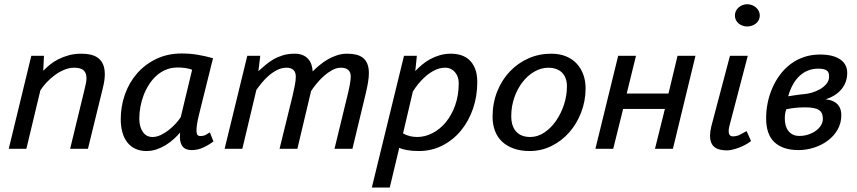

<svg xmlns="http://www.w3.org/2000/svg" viewBox="-20 -689 3970 889"><path d="M20.5 0ZM304.7 0 370.6 -271.5Q374.5 -287.1 377.4 -301.3Q380.4 -315.4 380.4 -326.2Q380.4 -337.4 377.7 -346.4Q375 -355.5 368.4 -362.1Q361.8 -368.7 350.8 -372.1Q339.8 -375.5 323.7 -375.5Q300.3 -375.5 277.1 -365.7Q253.9 -356 233.2 -340.6Q212.4 -325.2 195.3 -306.9Q178.2 -288.6 167 -271L102.1 0H20.5L125 -430.7H183.6L180.2 -361.3Q193.4 -375 210.7 -389.2Q228 -403.3 250 -414.6Q272 -425.8 298.6 -433.1Q325.2 -440.4 356.9 -440.4Q381.8 -440.4 402.1 -435.3Q422.4 -430.2 436.3 -418.9Q450.2 -407.7 457.8 -389.4Q465.3 -371.1 465.3 -344.2Q465.3 -318.4 456.5 -282.7L387.2 0Z M539.1 0ZM901.4 -158.2Q894.5 -129.9 891.8 -110.8Q889.2 -91.8 889.9 -80.3Q890.6 -68.8 894.8 -64Q898.9 -59.1 905.8 -59.1Q923.3 -59.1 933.3 -64.9Q943.4 -70.8 951.7 -76.2L968.3 -34.2Q947.3 -18.1 921.1 -5.9Q895 6.3 866.7 5.9Q854 5.9 843.3 2Q832.5 -2 825.2 -11.2Q817.9 -20.5 814.7 -36.1Q811.5 -51.8 814 -75.2Q801.3 -60.5 784.7 -45.4Q768.1 -30.3 748.3 -17.8Q728.5 -5.4 705.8 2.4Q683.1 10.3 658.2 10.3Q628.4 10.3 606 -0.5Q583.5 -11.2 568.6 -30.8Q553.7 -50.3 546.4 -77.4Q539.1 -104.5 539.1 -137.2Q539.1 -197.3 558.6 -252.2Q578.1 -307.1 614.7 -349.1Q651.4 -391.1 703.9 -416.3Q756.3 -441.4 821.8 -441.4Q859.9 -441.4 896 -435.3Q932.1 -429.2 966.3 -419.4ZM686 -54.7Q705.1 -54.7 724.6 -64Q744.1 -73.2 761.7 -87.2Q779.3 -101.1 793.7 -116.9Q808.1 -132.8 816.9 -146.5L869.6 -366.2Q841.8 -376.5 802.2 -376.5Q773.4 -376.5 749 -366.5Q724.6 -356.4 705.1 -339.1Q685.5 -321.8 670.4 -298.3Q655.3 -274.9 645.3 -248.8Q635.3 -222.7 630.1 -194.6Q625 -166.5 625 -140.1Q625 -101.6 641.4 -78.1Q657.7 -54.7 686 -54.7Z M1020 0ZM1274.4 0 1334.5 -244.6Q1341.3 -273.9 1345.5 -295.9Q1349.6 -317.9 1349.6 -334.5Q1349.6 -354.5 1338.6 -365Q1327.6 -375.5 1307.1 -375.5Q1284.2 -375.5 1263.4 -365Q1242.7 -354.5 1224.6 -338.9Q1206.5 -323.2 1191.9 -305.2Q1177.2 -287.1 1167 -272.5L1102.1 0H1020L1125 -430.7H1185.1L1176.3 -359.4Q1191.9 -373 1208.5 -387.5Q1225.1 -401.9 1245.1 -413.6Q1265.1 -425.3 1289.6 -432.9Q1314 -440.4 1344.7 -440.4Q1365.2 -440.4 1380.4 -434.3Q1395.5 -428.2 1405.8 -417.2Q1416 -406.2 1421.4 -391.4Q1426.8 -376.5 1427.7 -358.4Q1442.9 -373.5 1460.7 -388.2Q1478.5 -402.8 1498.8 -414.6Q1519 -426.3 1541.3 -433.3Q1563.5 -440.4 1586.9 -440.4Q1610.4 -440.4 1628.9 -436Q1647.5 -431.6 1660.6 -421.1Q1673.8 -410.6 1680.9 -393.3Q1688 -376 1688 -350.1Q1688 -332 1684.1 -308.1Q1680.2 -284.2 1673.3 -255.4L1611.8 0H1528.8L1591.8 -259.3Q1597.2 -281.7 1600.6 -302Q1604 -322.3 1604 -335Q1604 -355.5 1592 -365.5Q1580.1 -375.5 1558.1 -375.5Q1538.6 -375.5 1518.3 -364.5Q1498 -353.5 1479.7 -337.2Q1461.4 -320.8 1446 -302Q1430.7 -283.2 1420.4 -267.6L1356.9 0Z M1722.2 0ZM1850.6 -430.7H1910.2L1902.8 -359.9Q1917 -375 1934.1 -389.4Q1951.2 -403.8 1971.7 -415Q1992.2 -426.3 2016.4 -433.3Q2040.5 -440.4 2068.4 -440.4Q2091.8 -440.4 2113.8 -433.8Q2135.7 -427.2 2152.6 -411.9Q2169.4 -396.5 2179.7 -371.1Q2189.9 -345.7 2189.9 -308.6Q2189.9 -243.2 2169.9 -185.3Q2149.9 -127.4 2114 -84Q2078.1 -40.5 2028.3 -15.1Q1978.5 10.3 1919.4 10.3Q1887.7 10.3 1864 5.9Q1840.3 1.5 1828.6 -4.4L1784.7 179.2H1701.7ZM2041 -375.5Q2016.6 -375.5 1993.7 -364.3Q1970.7 -353 1951.4 -336.2Q1932.1 -319.3 1916.7 -300.3Q1901.4 -281.2 1891.6 -265.1L1846.2 -71.3Q1875.5 -54.7 1911.6 -54.7Q1947.8 -54.7 1982.4 -72.5Q2017.1 -90.3 2044.2 -123Q2071.3 -155.8 2087.6 -201.7Q2104 -247.6 2104 -304.2Q2104 -319.3 2099.4 -332.5Q2094.7 -345.7 2086.4 -355.2Q2078.1 -364.7 2066.7 -370.1Q2055.2 -375.5 2041 -375.5Z M2260.7 0ZM2260.7 -148.4Q2260.7 -211.4 2282 -264.9Q2303.2 -318.4 2340.1 -357.4Q2377 -396.5 2426.3 -418.5Q2475.6 -440.4 2532.2 -440.4Q2570.8 -440.4 2600.6 -428.2Q2630.4 -416 2650.4 -394.3Q2670.4 -372.6 2680.9 -343.5Q2691.4 -314.5 2691.4 -280.8Q2691.4 -221.7 2671.1 -168.9Q2650.9 -116.2 2616 -76.4Q2581.1 -36.6 2533.9 -13.2Q2486.8 10.3 2432.6 10.3Q2390.1 10.3 2357.9 -1.5Q2325.7 -13.2 2304 -33.9Q2282.2 -54.7 2271.5 -84Q2260.7 -113.3 2260.7 -148.4ZM2347.2 -151.4Q2347.2 -105 2369.9 -79.8Q2392.6 -54.7 2435.5 -54.7Q2469.2 -54.7 2499.8 -75Q2530.3 -95.2 2553.7 -128.4Q2577.1 -161.6 2591.1 -203.6Q2605 -245.6 2605 -289.1Q2605 -311.5 2598.4 -327.9Q2591.8 -344.2 2580.3 -354.7Q2568.8 -365.2 2553.2 -370.4Q2537.6 -375.5 2520 -375.5Q2485.4 -375.5 2453.9 -357.2Q2422.4 -338.9 2398.7 -307.9Q2375 -276.9 2361.1 -236.3Q2347.2 -195.8 2347.2 -151.4Z M3058.6 -184.6H2865.2L2819.3 0H2736.8L2842.3 -430.7H2924.8L2881.8 -255.9H3075.2L3117.2 -430.7H3200.2L3095.7 0H3012.7Z M3267.6 0ZM3382.8 -617.2Q3382.8 -627.9 3387.2 -637.5Q3391.6 -647 3399.4 -654.1Q3407.2 -661.1 3417.7 -665.3Q3428.2 -669.4 3439.9 -669.4Q3451.7 -669.4 3462.2 -665.3Q3472.7 -661.1 3480.7 -654.1Q3488.8 -647 3493.4 -637.5Q3498 -627.9 3498 -617.2Q3498 -606 3493.4 -596.7Q3488.8 -587.4 3480.7 -580.8Q3472.7 -574.2 3462.2 -570.3Q3451.7 -566.4 3439.9 -566.4Q3428.2 -566.4 3417.7 -570.3Q3407.2 -574.2 3399.4 -580.8Q3391.6 -587.4 3387.2 -596.7Q3382.8 -606 3382.8 -617.2ZM3356.9 -104Q3355 -97.2 3354.5 -91.6Q3354 -85.9 3354 -82Q3354 -69.3 3359.1 -63.5Q3364.3 -57.6 3372.6 -57.6Q3392.1 -57.6 3406.7 -65.7Q3421.4 -73.7 3437 -82L3457.5 -36.1Q3445.8 -26.4 3430.4 -18.3Q3415 -10.3 3399.7 -4.6Q3384.3 1 3370.4 4.2Q3356.4 7.3 3346.7 7.3Q3328.6 7.3 3314 3.9Q3299.3 0.5 3289.1 -7.3Q3278.8 -15.1 3273.2 -28.3Q3267.6 -41.5 3267.6 -61Q3267.6 -78.6 3273.4 -103.5L3359.9 -430.7H3442.4Z M3777.3 -436.5Q3809.6 -436.5 3833.3 -430.2Q3856.9 -423.8 3872.3 -412.6Q3887.7 -401.4 3895.3 -385.7Q3902.8 -370.1 3902.8 -352.1Q3902.8 -309.1 3877.2 -277.1Q3851.6 -245.1 3802.7 -229Q3822.8 -227.1 3836.7 -220.7Q3850.6 -214.4 3859.1 -204.8Q3867.7 -195.3 3871.6 -182.9Q3875.5 -170.4 3875.5 -156.2Q3875.5 -119.1 3858.4 -89.1Q3841.3 -59.1 3813.2 -38.1Q3785.2 -17.1 3749.5 -5.6Q3713.9 5.9 3676.8 5.9Q3605.5 5.9 3566.4 -30Q3527.3 -65.9 3527.3 -141.6Q3527.3 -176.8 3534.4 -212.2Q3541.5 -247.6 3555.7 -280.5Q3569.8 -313.5 3590.8 -341.8Q3611.8 -370.1 3639.4 -391.4Q3667 -412.6 3701.7 -424.6Q3736.3 -436.5 3777.3 -436.5ZM3620.6 -183.1Q3613.8 -164.1 3613.8 -140.1Q3613.8 -123.5 3617.7 -108.9Q3621.6 -94.2 3629.9 -83.3Q3638.2 -72.3 3650.9 -65.9Q3663.6 -59.6 3681.2 -59.6Q3702.1 -59.6 3721.9 -65.9Q3741.7 -72.3 3756.8 -83Q3772 -93.8 3781 -108.2Q3790 -122.6 3790 -138.7Q3790 -152.3 3786.1 -162.4Q3782.2 -172.4 3772.7 -179Q3763.2 -185.5 3747.6 -188.7Q3731.9 -191.9 3709 -191.9Q3682.6 -191.9 3662.4 -189.7Q3642.1 -187.5 3620.6 -183.1ZM3704.6 -253.4Q3719.2 -254.4 3738.8 -260Q3758.3 -265.6 3776.1 -275.6Q3793.9 -285.6 3806.4 -300.5Q3818.8 -315.4 3818.8 -334.5Q3818.8 -343.3 3816.9 -350.1Q3814.9 -356.9 3809.3 -361.6Q3803.7 -366.2 3793.9 -368.7Q3784.2 -371.1 3769 -371.1Q3719.7 -371.1 3683.8 -339.1Q3647.9 -307.1 3629.4 -243.2Q3646.5 -245.6 3666.3 -248.8Q3686 -252 3704.6 -253.4Z"/></svg>

Font: PT Astra Sans
Style: Italic
Weight: 400
Italic angle: -16°
Designer: A.Korolkova, I. Chaeva
Foundry: ParaType Ltd
Version: Version 1.001; ttfautohint (v1.6)